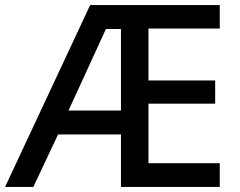

<svg xmlns="http://www.w3.org/2000/svg" viewBox="-21 -734 943 754"><path d="M842 0H454V-206H207L110 0H-1L333 -714H842V-622H562V-418H824V-327H562V-93H842ZM248 -300H454V-620H395Z"/></svg>

Font: Noto Sans Ol Chiki Medium
Style: Regular
Weight: 500
Designer: Monotype Design Team, Lewis McGuffie
Foundry: Monotype Imaging Inc.
Version: Version 2.003; ttfautohint (v1.8.4.7-5d5b)